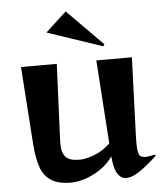

<svg xmlns="http://www.w3.org/2000/svg" viewBox="-56 -851 785 914"><g transform="rotate(-5 336.5 -394.5)"><path d="M192 -710 292 -802 462 -630 456 -621ZM659 -80Q616 -40 578 -13.5Q540 13 511 13Q486 13 469.5 -11.5Q453 -36 448 -96Q428 -65 394 -40.5Q360 -16 321 -2Q282 12 247 12Q186 12 152 -10Q118 -32 103 -74.5Q88 -117 83 -181L57 -557H228L212 -189V-177Q212 -133 230.5 -113Q249 -93 297 -93Q325 -93 366 -108Q407 -123 444 -158L417 -557H587L573 -173V-146Q573 -110 579.5 -94.5Q586 -79 610 -79Q618 -79 629.5 -81Q641 -83 655 -86Z"/></g></svg>

Font: Reggae One
Style: Regular
Weight: 400
Designer: Fontworks Inc.
Foundry: Fontworks Inc.
Version: Version 1.100